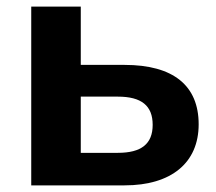

<svg xmlns="http://www.w3.org/2000/svg" viewBox="-20 -559 651 579"><path d="M355.5 0C497.1 0 579.1 -68.4 579.1 -184.1C579.1 -300.8 502.9 -363.3 355.5 -363.3H223.6V-539.1H74.2V0ZM223.6 -267.6H335.4C406.7 -267.6 440.4 -240.2 440.4 -182.6C440.4 -125 406.2 -98.1 335.4 -98.1H223.6Z"/></svg>

Font: Winston
Style: Bold
Weight: 700
Designer: Vernon Adams, Kim Jin-seong, David Berlow, Cristiano Sobral
Foundry: The Winston Project Authors
Version: Version 3.004